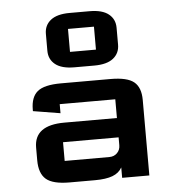

<svg xmlns="http://www.w3.org/2000/svg" viewBox="-50 -727 701 773"><g transform="rotate(-5 300.5 -340.0)"><path d="M352.5 -616.2H247.6V-523.4H352.5ZM259.8 -679.7H340.3Q391.6 -679.7 417.2 -659.2Q442.9 -638.7 442.9 -604V-535.6Q442.9 -501 417.2 -480.5Q391.6 -460 340.3 -460H259.8Q208.5 -460 182.9 -480.5Q157.2 -501 157.2 -535.6V-604Q157.2 -638.7 182.9 -659.2Q208.5 -679.7 259.8 -679.7ZM412.6 -163.6H188V-87.9H368.7Q387.7 -87.9 400.1 -100.3Q412.6 -112.8 412.6 -131.8ZM412.6 -241.7V-317.4H188V-280.8L78.1 -298.8V-305.2Q78.1 -355.5 105.2 -377.9Q132.3 -400.4 200.2 -400.4H400.4Q468.3 -400.4 495.4 -377.9Q522.5 -355.5 522.5 -305.2V0H412.6V-42Q400.4 -20 374 -10Q347.7 0 302.7 0H200.2Q132.8 0 105.5 -23.4Q78.1 -46.9 78.1 -100.1V-151.4Q78.1 -241.7 200.2 -241.7Z"/></g></svg>

Font: Squarish Sans CT
Style: Regular
Weight: 400
Version: Version 0.9